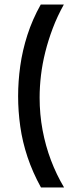

<svg xmlns="http://www.w3.org/2000/svg" viewBox="-20 -709 326 848"><path d="M262 -689Q233 -637 213 -584Q193 -531 180 -479Q167 -427 161 -376.5Q155 -326 155 -278Q155 -204 168 -134.5Q181 -65 205 -1.5Q229 62 263 119H161Q124 52 101.5 -15.5Q79 -83 69.5 -150.5Q60 -218 60 -284Q60 -350 69.5 -418Q79 -486 101 -554.5Q123 -623 160 -689Z"/></svg>

Font: Bricolage Grotesque 36pt
Style: Regular
Weight: 400
Designer: Mathieu Triay
Foundry: Atelier Triay
Version: Version 1.001;gftools[0.9.33.dev8+g029e19f]